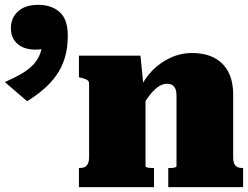

<svg xmlns="http://www.w3.org/2000/svg" viewBox="-287 -773 1024 793"><path d="M39 0V-79H41Q54 -79 62.5 -83Q71 -87 76 -97Q81 -107 81 -125V-426Q81 -435 77.5 -439Q74 -443 66.5 -446Q59 -449 47 -452L39 -454V-543H293L306 -415L314 -414V-86Q314 -84 319.5 -82Q325 -80 332 -79.5Q339 -79 345 -79H349V0ZM717 0H408V-79H410Q417 -79 424.5 -79.5Q432 -80 437 -82Q442 -84 442 -87V-378Q442 -394 438 -404.5Q434 -415 425.5 -421Q417 -427 402 -427Q383 -427 364 -413Q345 -399 326 -373Q307 -347 286 -306L289 -402Q308 -446 340.5 -480Q373 -514 416 -534Q459 -554 506 -554Q560 -554 598 -534Q636 -514 656 -476Q676 -438 676 -382V-125Q676 -107 680.5 -97Q685 -87 693.5 -83Q702 -79 714 -79H717ZM-175 -355 -267 -434Q-233 -449 -205 -464.5Q-177 -480 -156.5 -499Q-136 -518 -124.5 -543.5Q-113 -569 -112 -602L-85 -583Q-96 -574 -110 -571Q-124 -568 -139 -568Q-188 -568 -215 -592Q-242 -616 -242 -657Q-242 -699 -212.5 -726Q-183 -753 -129 -753Q-74 -753 -40.5 -723Q-7 -693 -7 -626Q-7 -574 -19.5 -533.5Q-32 -493 -55 -461Q-78 -429 -108.5 -403Q-139 -377 -175 -355Z"/></svg>

Font: Roboto Serif Black
Style: Regular
Weight: 900
Designer: Greg Gazdowicz
Foundry: Commercial Type
Version: Version 1.008